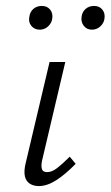

<svg xmlns="http://www.w3.org/2000/svg" viewBox="-20 -622 373 647"><path d="M111 5Q93 5 80.5 -3Q68 -11 64 -27.5Q60 -44 66 -70L147 -413H200L122 -82Q118 -64 121 -53Q124 -42 139 -42Q155 -42 173 -56Q191 -70 215 -94L235 -70Q201 -35 170 -15Q139 5 111 5ZM114 -522Q96 -522 85.5 -535Q75 -548 79 -566Q81 -582 92.5 -592Q104 -602 121 -602Q139 -602 149 -589.5Q159 -577 156 -559Q154 -544 142 -533Q130 -522 114 -522ZM290 -522Q272 -522 262 -535.5Q252 -549 255 -566Q257 -582 268.5 -592Q280 -602 297 -602Q315 -602 325 -589.5Q335 -577 332 -559Q330 -544 318 -533Q306 -522 290 -522Z"/></svg>

Font: Ysabeau Office Light
Style: Italic
Weight: 300
Italic angle: -12°
Designer: Christian Thalmann (Catharsis Fonts)
Version: Version 2.001;gftools[0.9.30]; featfreeze: tnum,lnum,ss02